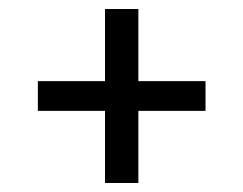

<svg xmlns="http://www.w3.org/2000/svg" viewBox="-20 -553 540 426"><path d="M213 -147V-307H64V-373H213V-533H287V-373H436V-307H287V-147Z"/></svg>

Font: Iosevka Custom
Style: Regular
Weight: 400
Monospace: yes
Designer: Belleve Invis
Foundry: Belleve Invis
Version: Version 32.5.0; ttfautohint (v1.8.4)